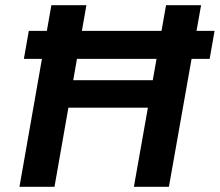

<svg xmlns="http://www.w3.org/2000/svg" viewBox="-20 -720 847 740"><path d="M72 -493 91 -601H807L788 -493ZM496 0 620 -700H755L631 0ZM55 0 178 -700H313L190 0ZM225 -305 244 -411H591L572 -305Z"/></svg>

Font: DM Sans 24pt
Style: Bold Italic
Weight: 700
Italic angle: -10°
Designer: Colophon Foundry, Jonny Pinhorn
Foundry: Colophon Foundry
Version: Version 4.004;gftools[0.9.30]